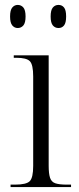

<svg xmlns="http://www.w3.org/2000/svg" viewBox="-20 -761 320 781"><path d="M218 -647Q204 -647 195 -657.5Q186 -668 186 -694Q186 -720 195 -730.5Q204 -741 218 -741Q232 -741 240.5 -730.5Q249 -720 249 -694Q249 -668 240.5 -657.5Q232 -647 218 -647ZM52 -647Q39 -647 30 -657.5Q21 -668 21 -694Q21 -720 30 -730.5Q39 -741 52 -741Q66 -741 75 -730.5Q84 -720 84 -694Q84 -668 75 -657.5Q66 -647 52 -647ZM23 0V-10H41Q87 -10 101 -24Q115 -38 115 -86V-450Q115 -498 101.5 -512Q88 -526 46 -526H36V-536H178V-87Q178 -55 183.5 -38Q189 -21 205 -15.5Q221 -10 252 -10H269V0Z"/></svg>

Font: Noto Serif Display SemiCondensed Light
Style: Regular
Weight: 300
Width: 4
Designer: Monotype Design Team
Foundry: Monotype Imaging Inc.
Version: Version 2.009